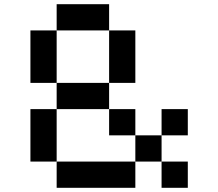

<svg xmlns="http://www.w3.org/2000/svg" viewBox="-20 -895 1040 915"><path d="M250 -875H500V-750H250ZM500 -750H625V-500H500ZM500 -500V-375H250V-500ZM500 -375H625V-250H500ZM625 -250H750V-125H625ZM750 -250V-375H875V-250ZM750 -125H875V0H750ZM625 -125V0H250V-125ZM250 -125H125V-375H250ZM250 -500H125V-750H250Z"/></svg>

Font: Dogica Pixel
Style: Regular
Weight: 400
Designer: Roberto Mocci
Version: Version 001.000